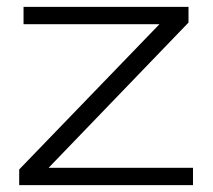

<svg xmlns="http://www.w3.org/2000/svg" viewBox="-20 -541 621 561"><path d="M36.1 0V-45.9L445.8 -470.2H48.8V-521H530.8V-475.1L122.1 -50.8H543.9V0Z"/></svg>

Font: Lumene Sans Expanded Light
Style: Regular
Weight: 300
Width: 7
Designer: Deni Anggara
Version: Version 1.003;Glyphs 3.1.2 (3151)